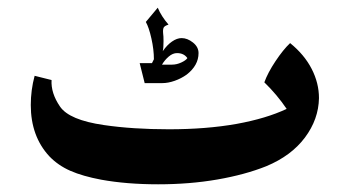

<svg xmlns="http://www.w3.org/2000/svg" viewBox="-20 -468 899 499"><path d="M809 -213Q808 -158 772.5 -110.5Q737 -63 672 -36Q617 -14 545 -1.5Q473 11 391 11Q309 11 243 -1Q195 -10 163 -24Q131 -38 108 -62Q60 -114 60 -195Q60 -234 70 -271L114 -260Q112 -226 136 -191Q160 -156 250 -143Q325 -132 419 -132Q516 -132 595 -146Q672 -160 725 -185Q700 -222 667 -254Q676 -279 696 -309Q716 -339 734 -356Q771 -326 790 -289Q809 -252 809 -213ZM418 -404Q408 -401 405.5 -396.5Q403 -392 404 -381Q405 -375 405 -361Q405 -343 403 -335Q414 -351 427 -360Q440 -369 452 -369Q467 -369 481.5 -357.5Q496 -346 496 -330Q496 -298 465 -274Q451 -264 434 -258Q417 -252 402 -252H356L343 -304H375L380 -314Q380 -339 373.5 -368Q367 -397 359 -411L390 -448Q399 -426 418 -404ZM440 -330Q429 -330 418.5 -321Q408 -312 401 -300H427Q439 -300 451 -305.5Q463 -311 467 -317Q458 -330 440 -330Z"/></svg>

Font: Mirza
Style: Bold
Weight: 700
Designer: Arabic design by Kourosh Beigpour, Latin design by Eduardo Tunni, engineering by Lasse Fister
Version: Version 1.0010g